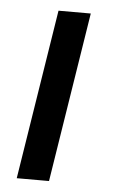

<svg xmlns="http://www.w3.org/2000/svg" viewBox="-43 -532 336 563"><g transform="rotate(5 125.0 -250.0)"><path d="M27.5 0H122.5L201.7 -500H106.7Z"/></g></svg>

Font: Boon Medium
Style: Italic
Weight: 500
Italic angle: -9°
Designer: Sungsit Sawaiwan
Foundry: FontUni
Version: Version 3.0